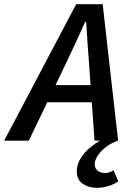

<svg xmlns="http://www.w3.org/2000/svg" viewBox="-53 -674 673 920"><path d="M412 226Q372 226 343.5 206.5Q315 187 315 148Q315 115 333 85.5Q351 56 377 34.5Q403 13 426 0H400L374 -365Q370 -415 366.5 -466Q363 -517 360 -569H355Q331 -516 308.5 -467Q286 -418 261 -366L85 0H-33L312 -654H439L513 0Q484 9 458.5 27.5Q433 46 417 69Q401 92 401 114Q401 134 415.5 144.5Q430 155 450 155Q462 155 471.5 151.5Q481 148 491 142L514 195Q494 209 466.5 217.5Q439 226 412 226ZM128 -184 148 -266H442L424 -184Z"/></svg>

Font: Source Code Pro SemiBold
Style: Italic
Weight: 600
Italic angle: -11°
Monospace: yes
Designer: Paul D. Hunt, Teo Tuominen
Foundry: Adobe Systems Incorporated
Version: Version 1.016;hotconv 1.0.116;makeotfexe 2.5.65601